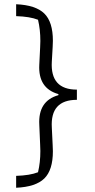

<svg xmlns="http://www.w3.org/2000/svg" viewBox="-20 -762 449 904"><path d="M56 66Q121 64 159 49Q170 3 170 -51L169 -81L165 -175Q159 -287 255 -314V-319Q159 -346 165 -457L169 -539L170 -569Q170 -623 159 -669Q121 -684 56 -686V-742Q148 -738 188.5 -698.5Q229 -659 229 -570Q229 -552 228 -542L224 -472Q216 -340 342 -340V-292Q216 -292 224 -161L228 -78Q229 -68 229 -50Q229 39 188.5 78.5Q148 118 56 122Z"/></svg>

Font: Athiti
Style: Regular
Weight: 400
Designer: CadsonDemak Team
Foundry: CadsonDemak
Version: Version 1.032